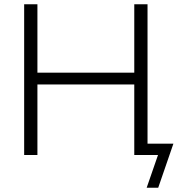

<svg xmlns="http://www.w3.org/2000/svg" viewBox="-20 -725 831 898"><path d="M93 0H155V-330H608V0H719L666 153H720L791 -53H670V-705H608V-385H155V-705H93Z"/></svg>

Font: Poppy and Pepper Light
Style: Regular
Weight: 300
Designer: Thy Ha
Foundry: Thy Ha
Version: Version 0.001;Glyphs 3.2 (3227)